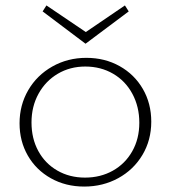

<svg xmlns="http://www.w3.org/2000/svg" viewBox="-20 -681 629 707"><path d="M295 -520 137 -639 151 -661 296 -563 440 -661 454 -639ZM537 -233Q537 -165 504.5 -110.5Q472 -56 415.5 -25Q359 6 290 6Q222 6 167.5 -24.5Q113 -55 82.5 -108Q52 -161 52 -227Q52 -294 84 -349Q116 -404 172.5 -436Q229 -468 298 -468Q366 -468 420.5 -437.5Q475 -407 506 -353.5Q537 -300 537 -233ZM493 -229Q493 -288 467.5 -335.5Q442 -383 396.5 -409.5Q351 -436 294 -436Q238 -436 193 -409.5Q148 -383 122 -336Q96 -289 96 -230Q96 -171 121 -125Q146 -79 191 -53Q236 -27 293 -27Q350 -27 395.5 -52.5Q441 -78 467 -124Q493 -170 493 -229Z"/></svg>

Font: Ysabeau SC Light
Style: Regular
Weight: 300
Designer: Christian Thalmann (Catharsis Fonts)
Version: Version 0.003